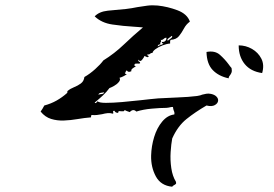

<svg xmlns="http://www.w3.org/2000/svg" viewBox="-20 -691 1040 728"><path d="M807 -309Q806 -299 794.5 -292.5Q783 -286 763 -291Q720 -266 687 -239.5Q654 -213 633 -166Q629 -145 627 -114.5Q625 -84 629.5 -53.5Q634 -23 647 -2Q649 4 646.5 6.5Q644 9 640 11Q634 14 633 17Q590 13 571 -22Q552 -57 553 -101Q554 -137 564.5 -171.5Q575 -206 595 -230Q615 -254 641 -257Q642 -262 641 -266Q640 -270 638 -274Q636 -281 636 -285Q633 -286 628.5 -285Q624 -284 619 -283Q613 -282 611 -282Q588 -282 555 -279Q522 -276 497 -268Q485 -280 472 -266Q467 -268 462 -269.5Q457 -271 453 -274Q451 -269 447 -269Q443 -269 439 -269Q435 -270 431.5 -269.5Q428 -269 428 -263Q417 -263 414 -271Q407 -271 409 -266Q411 -261 408 -260Q398 -263 388 -262Q378 -261 367 -258Q357 -256 347.5 -255Q338 -254 328 -255Q326 -255 325.5 -251.5Q325 -248 325 -246Q300 -244 274 -239.5Q248 -235 222 -234Q197 -233 174 -240Q151 -247 134 -268Q138 -273 141 -278.5Q144 -284 148 -291Q174 -298 195 -310Q216 -322 234 -338Q236 -340 235.5 -342.5Q235 -345 236 -346Q247 -355 261 -360.5Q275 -366 286.5 -374.5Q298 -383 300 -399Q321 -411 341 -429Q361 -447 372 -462Q414 -488 449.5 -522Q485 -556 522 -587Q514 -588 504.5 -588.5Q495 -589 484 -590Q448 -592 406.5 -598Q365 -604 339 -629Q356 -647 389 -650.5Q422 -654 458 -657Q469 -658 479.5 -660Q490 -662 501 -664Q519 -667 538 -669.5Q557 -672 578 -670Q616 -666 653 -652Q690 -638 700 -609Q686 -599 677.5 -583Q669 -567 658.5 -554Q648 -541 627 -540Q624 -535 625 -526Q612 -525 596.5 -519Q581 -513 570 -505Q559 -497 558 -490Q554 -491 550 -488Q548 -486 546 -485Q544 -484 539 -485Q538 -479 544 -479Q543 -473 538 -474.5Q533 -476 530 -478Q529 -479 528 -479Q526 -473 518.5 -464Q511 -455 505 -465Q503 -459 508 -457Q512 -455 511 -451Q508 -449 501 -450Q497 -450 493.5 -449.5Q490 -449 489 -443Q495 -440 494 -438.5Q493 -437 489 -436Q486 -434 481.5 -430.5Q477 -427 478 -421Q466 -415 461 -424Q459 -424 457 -420Q456 -414 453 -415Q454 -411 457.5 -410.5Q461 -410 461 -410Q448 -400 433 -396Q438 -389 430.5 -380Q423 -371 412 -365Q401 -359 395 -357Q384 -342 370 -329Q356 -316 339 -302Q342 -298 346 -302.5Q350 -307 350 -307Q356 -301 381.5 -301Q407 -301 442.5 -304Q478 -307 513 -311Q532 -313 549 -315Q566 -317 580 -318Q612 -320 653.5 -321.5Q695 -323 727 -327Q732 -328 737 -329Q742 -330 746 -332Q754 -334 762 -335.5Q770 -337 780 -335Q794 -332 801 -324.5Q808 -317 807 -309ZM974 -414Q931 -420 908 -448Q885 -476 885 -519Q912 -519 935.5 -505.5Q959 -492 971 -468.5Q983 -445 974 -414ZM858 -433Q860 -422 858 -416.5Q856 -411 853 -407Q851 -405 849 -401.5Q847 -398 847 -394Q809 -402 786.5 -425.5Q764 -449 763 -494Q795 -500 814 -483Q833 -466 847 -447Q850 -443 852.5 -439.5Q855 -436 858 -433ZM611 -548Q607 -548 604.5 -546.5Q602 -545 600 -543Q594 -538 589 -540Q593 -535 589 -531Q586 -527 589 -523Q578 -523 578 -515Q586 -520 591 -521Q596 -522 600 -526Q593 -526 594 -532Q602 -531 607 -536Q612 -541 611 -548ZM631 -555Q630 -554 625 -550Q620 -547 616.5 -543.5Q613 -540 616 -537Q616 -537 618 -538Q622 -541 629 -546.5Q636 -552 631 -555ZM375 -341Q369 -340 362 -339Q355 -338 353 -332Q359 -334 366 -334.5Q373 -335 375 -341Z"/></svg>

Font: Yuji Boku
Style: Regular
Weight: 400
Designer: Kataoka Yuji
Foundry: Kinuta Font Factory
Version: Version 3.002